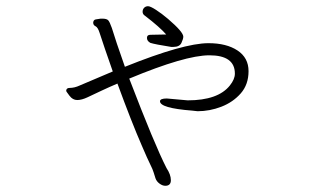

<svg xmlns="http://www.w3.org/2000/svg" viewBox="-20 -538 1040 618"><path d="M531 -387H538Q558 -387 564 -400Q570 -413 570 -420Q570 -435 521 -477Q501 -494 482.5 -506Q464 -518 456.5 -518Q449 -518 444 -513Q439 -508 439 -500Q439 -492 447 -487Q494 -451 515 -427Q503 -427 489 -426.5Q475 -426 464 -426Q453 -426 453 -416Q453 -406 464 -400Q480 -395 531 -387ZM736 -301Q736 -283 720 -263Q682 -215 584 -215L517 -221Q495 -221 495 -212Q495 -190 598 -182L616 -180Q655 -180 692.5 -194.5Q730 -209 755 -237.5Q780 -266 780 -309Q780 -352 744.5 -375.5Q709 -399 651 -399Q571 -399 382 -323Q351 -411 340 -448Q333 -468 328 -473Q323 -478 309 -478H304Q295 -477 288 -475.5Q281 -474 280 -466V-465Q280 -457 287.5 -453.5Q295 -450 300.5 -432.5Q306 -415 318 -380Q330 -345 343 -308Q258 -272 237 -263Q220 -255 204 -255Q193 -255 193 -245Q193 -244 203.5 -230Q214 -216 228.5 -216Q243 -216 262 -225Q281 -234 306.5 -246Q332 -258 358 -269Q403 -146 437 -68Q455 -26 463.5 -9Q472 8 474.5 17Q477 26 480.5 36Q484 46 493.5 53Q503 60 512 60Q530 60 530 42Q530 24 516 3Q478 -71 396 -285Q576 -360 654 -360Q736 -360 736 -301Z"/></svg>

Font: LXGW WenKai TC Light
Style: Regular
Weight: 300
Designer: LXGW / Fontworks Inc.
Foundry: LXGW / Fontworks Inc.
Version: Version 1.330